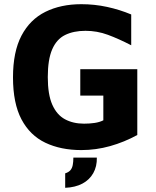

<svg xmlns="http://www.w3.org/2000/svg" viewBox="-20 -702 746 916"><path d="M368 14Q270 14 196.5 -21Q123 -56 82.5 -132.5Q42 -209 42 -333Q42 -455 82.5 -532Q123 -609 196.5 -645.5Q270 -682 368 -682Q431 -682 491 -669Q551 -656 606 -633V-486Q546 -517 494.5 -536Q443 -555 388 -555Q331 -555 290.5 -535Q250 -515 229 -466.5Q208 -418 208 -334Q208 -251 229.5 -202.5Q251 -154 290 -133Q329 -112 381 -112Q408 -112 431.5 -115.5Q455 -119 473 -128V-246H363V-372H635V-58Q573 -24 505.5 -5Q438 14 368 14ZM291 194V125Q307 120 315.5 110.5Q324 101 327 85.5Q330 70 330 50H442Q443 92 425 124Q407 156 373 174Q339 192 291 194Z"/></svg>

Font: Maven Pro
Style: Bold
Weight: 700
Designer: Joe Prince
Foundry: Joe Prince
Version: Version 2.103